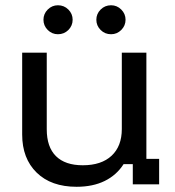

<svg xmlns="http://www.w3.org/2000/svg" viewBox="-20 -700 665 729"><path d="M270.8 9.2Q174.2 9.2 119.2 -44.6Q64.2 -98.3 64.2 -189.2V-500H157.5V-209.2Q157.5 -141.7 192.5 -107.1Q227.5 -72.5 294.2 -72.5Q365 -72.5 403.8 -108.8Q442.5 -145 442.5 -210V-500H535.8V-96.7H584.2V0H484.2V-76.7H449.2Q422.5 -35 377.5 -12.9Q332.5 9.2 270.8 9.2ZM401.7 -570Q378.3 -570 362.1 -586.2Q345.8 -602.5 345.8 -625Q345.8 -647.5 362.1 -663.8Q378.3 -680 401.7 -680Q424.2 -680 440.4 -663.8Q456.7 -647.5 456.7 -625Q456.7 -602.5 440.4 -586.2Q424.2 -570 401.7 -570ZM200 -570Q177.5 -570 161.2 -586.2Q145 -602.5 145 -625Q145 -647.5 161.2 -663.8Q177.5 -680 200 -680Q223.3 -680 239.6 -663.8Q255.8 -647.5 255.8 -625Q255.8 -602.5 239.6 -586.2Q223.3 -570 200 -570Z"/></svg>

Font: Funnel Display Light
Style: Regular
Weight: 400
Version: Version 1.000